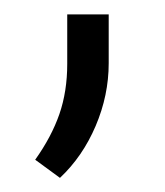

<svg xmlns="http://www.w3.org/2000/svg" viewBox="-20 -112 231 269"><path d="M132.3 -23.4Q132.3 21.5 114 64.5Q95.7 107.4 64 137.2L29.3 111.8Q52.2 79.6 63.2 47.9Q74.2 16.1 74.2 -22.5V-91.8H132.3Z"/></svg>

Font: TypoPRO Roboto Slab
Style: Light
Weight: 300
Designer: Google
Version: Version 1.100263; 2013; ttfautohint (v0.94.20-1c74) -l 8 -r 